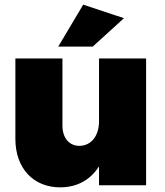

<svg xmlns="http://www.w3.org/2000/svg" viewBox="-20 -795 708 824"><path d="M512 -717 337 -775 230 -595H378ZM405 -544V-275C405 -213 373 -170 321 -169C277 -169 248 -203 248 -256V-544H46V-199C46 -72 124 9 238 9C311 9 368 -23 405 -81V0H607V-544Z"/></svg>

Font: Montserrat ExtraBold
Style: Regular
Weight: 800
Designer: Julieta Ulanovsky
Foundry: Julieta Ulanovsky
Version: Version 4.000